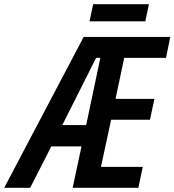

<svg xmlns="http://www.w3.org/2000/svg" viewBox="-84 -889 826 909"><path d="M-64 0 312 -714H722L702 -615H504L463 -421H647L626 -322H442L394 -99H592L571 0H260L302 -196H159L59 0ZM211 -297H324L391 -615H371ZM340 -788 357 -869H621L604 -788Z"/></svg>

Font: Noto Sans Condensed SemiBold
Style: Italic
Weight: 600
Width: 3
Italic angle: -12°
Designer: Monotype Design Team
Foundry: Monotype Imaging Inc.
Version: Version 2.013; ttfautohint (v1.8.4.7-5d5b)